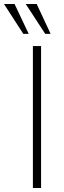

<svg xmlns="http://www.w3.org/2000/svg" viewBox="-68 -943 323 963"><path d="M97 0V-712H138V0ZM49 -773 -48 -923H5L76 -773ZM159 -773 61 -923H116L186 -773Z"/></svg>

Font: MuliDisplayVN ExtraLight
Style: Regular
Weight: 200
Designer: Vernon Adams
Foundry: Vernon Adams
Version: Version 2.100